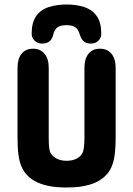

<svg xmlns="http://www.w3.org/2000/svg" viewBox="-20 -824 593 855"><path d="M495 -215V-522Q495 -562 476.5 -584.5Q458 -607 425 -607Q392 -607 374 -584.5Q356 -562 356 -522V-211Q356 -186 354 -170.5Q352 -155 349 -146Q341 -128 322 -118Q303 -108 276 -108Q252 -108 234 -117Q216 -126 206 -141Q201 -150 199 -166Q197 -182 197 -211V-522Q197 -562 178.5 -584.5Q160 -607 127 -607Q94 -607 76 -584.5Q58 -562 58 -522V-215Q58 -166 62 -136Q66 -106 75 -84Q95 -36 145 -12.5Q195 11 276 11Q352 11 400 -9Q448 -29 471 -69Q484 -93 489.5 -126.5Q495 -160 495 -215ZM216 -666Q222 -692 235.5 -702Q249 -712 276 -712Q302 -712 315.5 -702.5Q329 -693 335 -671Q342 -649 353.5 -639.5Q365 -630 385 -630Q405 -630 418 -642.5Q431 -655 431 -674Q431 -723 411.5 -751.5Q392 -780 357 -792Q322 -804 276 -804Q231 -804 195.5 -792Q160 -780 140.5 -751.5Q121 -723 121 -674Q121 -656 134 -643Q147 -630 168 -630Q206 -630 216 -666Z"/></svg>

Font: Beiruti ExtraBold
Style: Regular
Weight: 800
Designer: Arlette Boutros
Foundry: Boutros
Version: Version 1.41